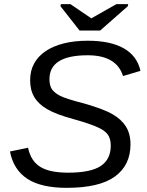

<svg xmlns="http://www.w3.org/2000/svg" viewBox="-20 -894 707 924"><path d="M301 10Q178 10 111.5 -33.5Q45 -77 28 -165L115 -183Q128 -120 173 -91.5Q218 -63 308 -63Q416 -63 464.5 -95Q513 -127 513 -193Q513 -226 499 -246Q485 -266 451 -281Q418 -297 333 -321Q251 -343 208 -368Q166 -392 145.5 -426Q125 -460 125 -508Q125 -553 144 -588Q163 -623 199 -647.5Q235 -672 286.5 -685Q338 -698 402 -698Q511 -698 575.5 -661.5Q640 -625 656 -553L572 -528Q541 -628 402 -628Q218 -628 218 -513Q218 -483 230 -464Q237 -455 247 -447Q257 -439 271 -432Q299 -418 385 -396Q482 -368 522 -344Q564 -320 586 -285Q608 -250 608 -199Q608 -99 533 -44.5Q458 10 301 10ZM462 -747H363L271 -864L273 -874H319L419 -806H420L540 -874H597L595 -864Z"/></svg>

Font: Libra Sans Modern
Style: Italic
Weight: 400
Italic angle: -12°
Foundry: Stefan Peev, Context Ltd
Version: Version 1.000